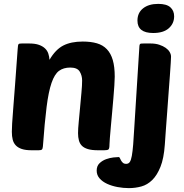

<svg xmlns="http://www.w3.org/2000/svg" viewBox="-20 -774 946 989"><path d="M382 -88Q382 -110 385.5 -145.5Q389 -181 392.5 -220.5Q396 -260 399.5 -297Q403 -334 403 -359Q403 -385 390.5 -405.5Q378 -426 342 -426Q307 -426 284 -409Q261 -392 245.5 -347Q230 -302 220 -223Q210 -144 201 -20Q200 -8 196 -4Q192 0 179 0H143Q112 0 92.5 -6.5Q73 -13 61.5 -25Q50 -37 45.5 -54.5Q41 -72 41 -95Q41 -110 42.5 -137.5Q44 -165 48 -213.5Q52 -262 57.5 -336.5Q63 -411 71 -521Q72 -543 76 -547Q79 -550 92 -550H131Q161 -550 180.5 -543Q200 -536 212 -524.5Q224 -513 229 -497.5Q234 -482 235 -466Q266 -519 306 -539.5Q346 -560 406 -560Q448 -560 479 -551Q510 -542 530.5 -520.5Q551 -499 561 -464.5Q571 -430 571 -379Q571 -363 569 -333Q567 -303 564 -267.5Q561 -232 557.5 -193.5Q554 -155 551 -122Q548 -89 546 -64Q544 -39 544 -31Q544 -9 539 -4.5Q534 0 517 0H485Q453 0 433 -6Q413 -12 402 -23Q391 -34 386.5 -50.5Q382 -67 382 -88ZM698 -535Q698 -544 702 -548Q704 -550 720 -550H756Q781 -550 800.5 -543.5Q820 -537 833.5 -527.5Q847 -518 854 -506Q861 -494 861 -482Q861 -476 859.5 -449.5Q858 -423 855 -383.5Q852 -344 848.5 -296.5Q845 -249 841.5 -200.5Q838 -152 834.5 -107Q831 -62 829 -29Q824 42 806.5 85.5Q789 129 764 153.5Q739 178 708 186.5Q677 195 644 195Q615 195 585.5 189.5Q556 184 532 173Q508 162 493 145Q478 128 478 105Q478 81 492.5 67Q507 53 526.5 46Q546 39 564.5 37Q583 35 592 35Q595 35 597.5 40.5Q600 46 603.5 52.5Q607 59 613 64.5Q619 70 630 70Q642 70 648.5 60.5Q655 51 659 29Q663 7 666 -29.5Q669 -66 672 -121ZM688 -668Q688 -708 717 -731Q746 -754 795 -754Q838 -754 857.5 -736.5Q877 -719 877 -690Q877 -653 849.5 -628.5Q822 -604 769 -604Q688 -604 688 -668Z"/></svg>

Font: Poetsen One
Style: Regular
Weight: 400
Designer: Pablo Impallari, Rodrigo Fuenzalida
Foundry: Pablo Impallari, Rodrigo Fuenzalida
Version: Version 1.001; ttfautohint (v0.93) -l 8 -r 50 -G 200 -x 14 -